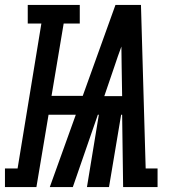

<svg xmlns="http://www.w3.org/2000/svg" viewBox="-77 -755 697 775"><path d="M-57 0V-75H-6L90 -660H35V-735H245V-660H180L131 -368H257L389 -735H492L511 -75H559V0H420L416 -292H412L363 0H274L322 -292H318L217 0H124L229 -292H119L70 0ZM344 -367H416L414 -490Q414 -509 413.5 -528.5Q413 -548 413 -567Q406 -548 399 -528.5Q392 -509 386 -490Z"/></svg>

Font: Iosevka Slab Extended Oblique
Style: Bold
Weight: 700
Width: 7
Italic angle: -9°
Monospace: yes
Designer: Belleve Invis
Foundry: Belleve Invis
Version: Version 11.1.1; ttfautohint (v1.8.3)